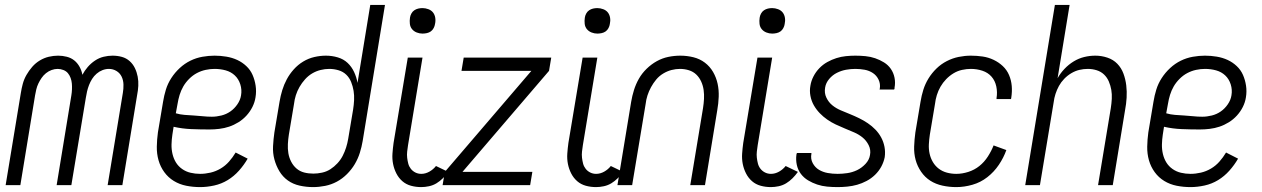

<svg xmlns="http://www.w3.org/2000/svg" viewBox="-20 -755 5148 783"><path d="M3 0 65 -376Q68 -395 73 -413.5Q78 -432 88 -449.5Q98 -467 111.5 -482.5Q125 -498 142.5 -508.5Q160 -519 179 -523.5Q198 -528 217 -528Q235 -528 252.5 -523.5Q270 -519 283 -508.5Q296 -498 304.5 -482.5Q313 -467 316 -450Q325 -467 338 -482Q351 -497 367.5 -508Q384 -519 402.5 -523.5Q421 -528 439 -528Q459 -528 477 -523Q495 -518 508.5 -506Q522 -494 530 -477.5Q538 -461 541.5 -442.5Q545 -424 544 -405Q543 -386 539 -366L479 0H419L481 -376Q484 -393 483.5 -410.5Q483 -428 476 -442.5Q469 -457 455 -465.5Q441 -474 424 -474Q411 -474 398 -469Q385 -464 374 -454.5Q363 -445 355.5 -433Q348 -421 343 -408Q338 -395 335 -382Q332 -369 330 -356L271 0H211L271 -366Q273 -378 273.5 -390.5Q274 -403 273 -414.5Q272 -426 268 -437Q264 -448 257 -456.5Q250 -465 238.5 -469.5Q227 -474 215 -474Q203 -474 190.5 -469.5Q178 -465 167.5 -456.5Q157 -448 149.5 -437Q142 -426 136.5 -414.5Q131 -403 128 -390.5Q125 -378 123 -366L63 0Z M796 8Q767 8 739.5 2.5Q712 -3 689 -17Q666 -31 650 -53Q634 -75 626.5 -101.5Q619 -128 619.5 -157Q620 -186 624 -215L645 -340Q649 -365 656.5 -389.5Q664 -414 678.5 -436.5Q693 -459 713 -477.5Q733 -496 756.5 -507.5Q780 -519 805.5 -523.5Q831 -528 855 -528Q879 -528 903 -524Q927 -520 947.5 -510.5Q968 -501 984.5 -485.5Q1001 -470 1010 -449.5Q1019 -429 1022.5 -405.5Q1026 -382 1022 -358Q1019 -338 1009.5 -319Q1000 -300 985.5 -284Q971 -268 952.5 -256.5Q934 -245 914.5 -238.5Q895 -232 874.5 -229.5Q854 -227 834 -227Q797 -227 760 -228.5Q723 -230 688 -238L683 -206Q680 -186 679.5 -166Q679 -146 683.5 -127Q688 -108 697.5 -92.5Q707 -77 722.5 -66Q738 -55 757 -50.5Q776 -46 796 -46Q817 -46 838.5 -51Q860 -56 879.5 -67.5Q899 -79 914 -96Q929 -113 941 -133L990 -108Q975 -82 954.5 -59Q934 -36 908.5 -20.5Q883 -5 853.5 1.5Q824 8 796 8ZM844 -279Q863 -279 883 -284Q903 -289 919.5 -300.5Q936 -312 948 -329.5Q960 -347 963 -366Q967 -389 960 -411Q953 -433 937.5 -447.5Q922 -462 900.5 -468Q879 -474 855 -474Q837 -474 818.5 -470Q800 -466 783 -457Q766 -448 751.5 -433.5Q737 -419 727.5 -402.5Q718 -386 712.5 -368Q707 -350 704 -331L697 -293Q714 -288 732.5 -286.5Q751 -285 770 -284Q789 -283 807 -281Q825 -279 844 -279Z M1257 8Q1229 8 1202 2Q1175 -4 1154 -19Q1133 -34 1119.5 -56.5Q1106 -79 1099 -105Q1092 -131 1093.5 -159Q1095 -187 1099 -215L1120 -340Q1124 -364 1131 -387Q1138 -410 1149.5 -431.5Q1161 -453 1178 -472Q1195 -491 1216.5 -504Q1238 -517 1262 -522.5Q1286 -528 1309 -528Q1334 -528 1357.5 -521Q1381 -514 1397.5 -498.5Q1414 -483 1424 -461.5Q1434 -440 1438 -417L1490 -735H1550L1459 -180Q1455 -156 1447.5 -132Q1440 -108 1427 -86Q1414 -64 1395 -45Q1376 -26 1353.5 -14Q1331 -2 1306 3Q1281 8 1257 8ZM1258 -47Q1275 -47 1293.5 -51Q1312 -55 1327.5 -65Q1343 -75 1356 -89Q1369 -103 1377.5 -119.5Q1386 -136 1391.5 -153.5Q1397 -171 1400 -189L1420 -308Q1423 -327 1424 -346.5Q1425 -366 1422 -384.5Q1419 -403 1412 -420.5Q1405 -438 1392 -450.5Q1379 -463 1360.5 -468.5Q1342 -474 1323 -474Q1305 -474 1287 -469.5Q1269 -465 1253 -455.5Q1237 -446 1224 -431.5Q1211 -417 1201.5 -400.5Q1192 -384 1186.5 -366.5Q1181 -349 1179 -331L1158 -206Q1155 -187 1154 -167.5Q1153 -148 1156 -130Q1159 -112 1167.5 -95.5Q1176 -79 1189.5 -67.5Q1203 -56 1220.5 -51.5Q1238 -47 1258 -47Z M1698 8Q1676 8 1656 2.5Q1636 -3 1621 -16Q1606 -29 1596.5 -47.5Q1587 -66 1583 -86.5Q1579 -107 1580.5 -128.5Q1582 -150 1585 -172L1643 -520H1703L1644 -163Q1642 -150 1640.5 -137Q1639 -124 1640.5 -111.5Q1642 -99 1645 -87.5Q1648 -76 1655.5 -66.5Q1663 -57 1674 -51.5Q1685 -46 1698 -46Q1715 -46 1731 -55Q1747 -64 1758 -78L1808 -54Q1798 -40 1786 -28Q1774 -16 1760 -7.5Q1746 1 1729.5 4.5Q1713 8 1698 8ZM1703 -618Q1691 -618 1679.5 -622.5Q1668 -627 1660.5 -636Q1653 -645 1651.5 -657.5Q1650 -670 1652 -683Q1653 -691 1657.5 -699.5Q1662 -708 1669.5 -713Q1677 -718 1685.5 -720Q1694 -722 1703 -722Q1715 -722 1727 -717.5Q1739 -713 1746 -704Q1753 -695 1755 -682.5Q1757 -670 1754 -657Q1753 -649 1748.5 -640.5Q1744 -632 1737 -627Q1730 -622 1721 -620Q1712 -618 1703 -618Z M1785 0 1794 -54 2147 -466H1862L1871 -520H2228L2219 -466L1866 -54H2151L2142 0Z M2411 8Q2389 8 2369 2.5Q2349 -3 2334 -16Q2319 -29 2309.5 -47.5Q2300 -66 2296 -86.5Q2292 -107 2293.5 -128.5Q2295 -150 2298 -172L2356 -520H2416L2357 -163Q2355 -150 2353.5 -137Q2352 -124 2353.5 -111.5Q2355 -99 2358 -87.5Q2361 -76 2368.5 -66.5Q2376 -57 2387 -51.5Q2398 -46 2411 -46Q2428 -46 2444 -55Q2460 -64 2471 -78L2521 -54Q2511 -40 2499 -28Q2487 -16 2473 -7.5Q2459 1 2442.5 4.5Q2426 8 2411 8ZM2416 -618Q2404 -618 2392.5 -622.5Q2381 -627 2373.5 -636Q2366 -645 2364.5 -657.5Q2363 -670 2365 -683Q2366 -691 2370.5 -699.5Q2375 -708 2382.5 -713Q2390 -718 2398.5 -720Q2407 -722 2416 -722Q2428 -722 2440 -717.5Q2452 -713 2459 -704Q2466 -695 2468 -682.5Q2470 -670 2467 -657Q2466 -649 2461.5 -640.5Q2457 -632 2450 -627Q2443 -622 2434 -620Q2425 -618 2416 -618Z M2498 0 2554 -340Q2558 -364 2565.5 -388Q2573 -412 2585.5 -434Q2598 -456 2617 -474.5Q2636 -493 2658.5 -505.5Q2681 -518 2705.5 -523Q2730 -528 2754 -528Q2782 -528 2808 -521.5Q2834 -515 2854.5 -499.5Q2875 -484 2888 -461.5Q2901 -439 2906.5 -413.5Q2912 -388 2911 -360.5Q2910 -333 2905 -305L2855 0H2795L2847 -314Q2850 -333 2851 -351.5Q2852 -370 2849.5 -388Q2847 -406 2839.5 -422.5Q2832 -439 2819.5 -451Q2807 -463 2789.5 -468.5Q2772 -474 2753 -474Q2736 -474 2718.5 -469.5Q2701 -465 2684.5 -455Q2668 -445 2656 -430.5Q2644 -416 2635 -399.5Q2626 -383 2620.5 -366Q2615 -349 2613 -331L2558 0Z M3124 8Q3102 8 3082 2.5Q3062 -3 3047 -16Q3032 -29 3022.5 -47.5Q3013 -66 3009 -86.5Q3005 -107 3006.5 -128.5Q3008 -150 3011 -172L3069 -520H3129L3070 -163Q3068 -150 3066.5 -137Q3065 -124 3066.5 -111.5Q3068 -99 3071 -87.5Q3074 -76 3081.5 -66.5Q3089 -57 3100 -51.5Q3111 -46 3124 -46Q3141 -46 3157 -55Q3173 -64 3184 -78L3234 -54Q3224 -40 3212 -28Q3200 -16 3186 -7.5Q3172 1 3155.5 4.5Q3139 8 3124 8ZM3129 -618Q3117 -618 3105.5 -622.5Q3094 -627 3086.5 -636Q3079 -645 3077.5 -657.5Q3076 -670 3078 -683Q3079 -691 3083.5 -699.5Q3088 -708 3095.5 -713Q3103 -718 3111.5 -720Q3120 -722 3129 -722Q3141 -722 3153 -717.5Q3165 -713 3172 -704Q3179 -695 3181 -682.5Q3183 -670 3180 -657Q3179 -649 3174.5 -640.5Q3170 -632 3163 -627Q3156 -622 3147 -620Q3138 -618 3129 -618Z M3396 8Q3374 8 3353 6Q3332 4 3312.5 -2.5Q3293 -9 3275.5 -19.5Q3258 -30 3246 -46Q3234 -62 3229.5 -82.5Q3225 -103 3228 -125Q3229 -127 3229 -128.5Q3229 -130 3230 -131H3289V-128Q3285 -107 3294.5 -89.5Q3304 -72 3320 -62.5Q3336 -53 3355.5 -49.5Q3375 -46 3396 -46Q3415 -46 3435.5 -49Q3456 -52 3475 -61Q3494 -70 3509.5 -86.5Q3525 -103 3528 -123Q3532 -144 3522.5 -163Q3513 -182 3497.5 -194.5Q3482 -207 3463.5 -215Q3445 -223 3425.5 -231Q3406 -239 3388 -247.5Q3370 -256 3353.5 -267.5Q3337 -279 3323 -293.5Q3309 -308 3299 -325.5Q3289 -343 3285 -364Q3281 -385 3285 -406Q3288 -425 3297.5 -443.5Q3307 -462 3321.5 -477Q3336 -492 3354 -502Q3372 -512 3391 -518Q3410 -524 3429.5 -526Q3449 -528 3468 -528Q3489 -528 3509.5 -526Q3530 -524 3549 -517.5Q3568 -511 3585 -500.5Q3602 -490 3613 -474Q3624 -458 3628 -438Q3632 -418 3628 -397Q3628 -395 3628 -393.5Q3628 -392 3626 -390H3567L3568 -394Q3571 -413 3563 -430Q3555 -447 3540 -457Q3525 -467 3506.5 -470.5Q3488 -474 3468 -474Q3449 -474 3430 -470.5Q3411 -467 3393 -458Q3375 -449 3361.5 -433Q3348 -417 3345 -398Q3341 -376 3350 -357Q3359 -338 3374.5 -325.5Q3390 -313 3409 -305Q3428 -297 3446.5 -289.5Q3465 -282 3483.5 -273Q3502 -264 3519 -252.5Q3536 -241 3550 -226.5Q3564 -212 3573.5 -194.5Q3583 -177 3587 -156.5Q3591 -136 3588 -114Q3584 -94 3574 -75.5Q3564 -57 3548.5 -42Q3533 -27 3514 -17Q3495 -7 3475.5 -1.5Q3456 4 3435.5 6Q3415 8 3396 8Z M3880 8Q3851 8 3823.5 2Q3796 -4 3774 -18Q3752 -32 3736.5 -54.5Q3721 -77 3714 -103Q3707 -129 3708 -157.5Q3709 -186 3713 -215L3734 -340Q3738 -365 3745.5 -389Q3753 -413 3766.5 -435Q3780 -457 3799 -475.5Q3818 -494 3841.5 -506Q3865 -518 3890 -523Q3915 -528 3939 -528Q3964 -528 3987.5 -524.5Q4011 -521 4032 -511Q4053 -501 4069.5 -485.5Q4086 -470 4095 -449Q4104 -428 4106 -404.5Q4108 -381 4104 -356L4103 -351H4044V-355Q4048 -379 4043 -402.5Q4038 -426 4023.5 -442.5Q4009 -459 3986.5 -466.5Q3964 -474 3939 -474Q3922 -474 3903.5 -470Q3885 -466 3868.5 -456Q3852 -446 3838.5 -432Q3825 -418 3815.5 -401.5Q3806 -385 3800.5 -367Q3795 -349 3793 -331L3772 -206Q3769 -186 3768 -166.5Q3767 -147 3771 -128.5Q3775 -110 3784.5 -94Q3794 -78 3808.5 -67Q3823 -56 3841.5 -51Q3860 -46 3880 -46Q3904 -46 3929 -54Q3954 -62 3974 -78Q3994 -94 4008.5 -116.5Q4023 -139 4032 -162L4084 -143Q4073 -112 4053.5 -83Q4034 -54 4006.5 -32.5Q3979 -11 3945.5 -1.5Q3912 8 3880 8Z M4161 0 4282 -735H4342L4293 -436Q4304 -456 4321 -474Q4338 -492 4358.5 -504.5Q4379 -517 4401.5 -522.5Q4424 -528 4447 -528Q4472 -528 4496 -520Q4520 -512 4536.5 -495Q4553 -478 4561.5 -455Q4570 -432 4573 -407Q4576 -382 4574.5 -356.5Q4573 -331 4568 -305L4518 0H4458L4510 -314Q4513 -333 4514 -352Q4515 -371 4512 -388.5Q4509 -406 4502 -422.5Q4495 -439 4482.5 -451Q4470 -463 4452.5 -468.5Q4435 -474 4416 -474Q4399 -474 4382 -470Q4365 -466 4349 -456.5Q4333 -447 4320 -433.5Q4307 -420 4298.5 -404.5Q4290 -389 4284.5 -372Q4279 -355 4277 -338L4221 0Z M4835 8Q4806 8 4778.5 2.5Q4751 -3 4728 -17Q4705 -31 4689 -53Q4673 -75 4665.5 -101.5Q4658 -128 4658.5 -157Q4659 -186 4663 -215L4684 -340Q4688 -365 4695.5 -389.5Q4703 -414 4717.5 -436.5Q4732 -459 4752 -477.5Q4772 -496 4795.5 -507.5Q4819 -519 4844.5 -523.5Q4870 -528 4894 -528Q4918 -528 4942 -524Q4966 -520 4986.5 -510.5Q5007 -501 5023.5 -485.5Q5040 -470 5049 -449.5Q5058 -429 5061.5 -405.5Q5065 -382 5061 -358Q5058 -338 5048.5 -319Q5039 -300 5024.5 -284Q5010 -268 4991.5 -256.5Q4973 -245 4953.5 -238.5Q4934 -232 4913.5 -229.5Q4893 -227 4873 -227Q4836 -227 4799 -228.5Q4762 -230 4727 -238L4722 -206Q4719 -186 4718.5 -166Q4718 -146 4722.5 -127Q4727 -108 4736.5 -92.5Q4746 -77 4761.5 -66Q4777 -55 4796 -50.5Q4815 -46 4835 -46Q4856 -46 4877.5 -51Q4899 -56 4918.5 -67.5Q4938 -79 4953 -96Q4968 -113 4980 -133L5029 -108Q5014 -82 4993.5 -59Q4973 -36 4947.5 -20.5Q4922 -5 4892.5 1.5Q4863 8 4835 8ZM4883 -279Q4902 -279 4922 -284Q4942 -289 4958.5 -300.5Q4975 -312 4987 -329.5Q4999 -347 5002 -366Q5006 -389 4999 -411Q4992 -433 4976.5 -447.5Q4961 -462 4939.5 -468Q4918 -474 4894 -474Q4876 -474 4857.5 -470Q4839 -466 4822 -457Q4805 -448 4790.5 -433.5Q4776 -419 4766.5 -402.5Q4757 -386 4751.5 -368Q4746 -350 4743 -331L4736 -293Q4753 -288 4771.5 -286.5Q4790 -285 4809 -284Q4828 -283 4846 -281Q4864 -279 4883 -279Z"/></svg>

Font: Iosevka QP Light
Style: Italic
Weight: 300
Italic angle: -9°
Designer: Belleve Invis
Foundry: Belleve Invis
Version: Version 20.0.0; ttfautohint (v1.8.4)